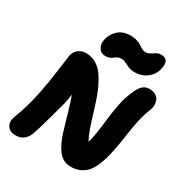

<svg xmlns="http://www.w3.org/2000/svg" viewBox="-220 -1131 1251 1315"><g transform="rotate(30 406.0 -473.5)"><path d="M352.1 -757.8Q315.9 -757.8 298.6 -785.4Q281.2 -813 289.1 -851.1Q299.3 -899.9 336.2 -933.3Q373 -966.8 434.1 -966.8Q460.9 -966.8 484.1 -959.2Q507.3 -951.7 520.5 -942.4Q533.7 -933.1 548.1 -925.5Q562.5 -918 574.2 -918Q593.3 -918 609.6 -928Q626 -938 642.3 -948Q658.7 -958 678.2 -958Q711.9 -958 724.6 -938.7Q737.3 -919.4 729 -877.9Q718.3 -826.7 677 -794.4Q635.7 -762.2 579.1 -762.2Q552.2 -762.2 530.8 -771.2Q509.3 -780.3 491.9 -789.1Q474.6 -797.9 458 -797.9Q441.9 -797.9 428.7 -791.5Q415.5 -785.2 407.5 -777.8Q399.4 -770.5 384.8 -764.2Q370.1 -757.8 352.1 -757.8ZM85.9 20Q47.4 20 28.1 -5.1Q8.8 -30.3 14.2 -63Q18.1 -80.6 30 -110.8Q42 -141.1 59.1 -198.2Q76.2 -255.4 92.8 -341.8Q106.4 -409.2 121.1 -519.8Q135.7 -630.4 137.2 -638.2Q143.6 -669.4 168 -689.7Q192.4 -710 230 -710Q272.9 -710 308.6 -689Q344.2 -668 369.6 -631.6Q395 -595.2 415.5 -550.8Q436 -506.3 452.6 -454.6Q469.2 -402.8 483.2 -356.4Q497.1 -310.1 513.4 -264.6Q529.8 -219.2 545.9 -191.9Q551.8 -210.9 555.2 -227.1Q566.9 -283.7 576.2 -368.4Q585.4 -453.1 598.6 -517.3Q611.8 -581.5 640.1 -643.1Q657.7 -681.6 678.2 -698.2Q698.7 -714.8 727.1 -714.8Q756.8 -714.8 776.9 -702.6Q796.9 -690.4 804.2 -671.9Q811.5 -653.3 811.5 -633.8Q811.5 -614.3 804.2 -597.2Q781.2 -539.6 770 -488.3Q758.8 -437 748.3 -364.3Q737.8 -291.5 728 -242.2Q718.3 -192.9 708 -157Q697.8 -121.1 681.4 -86.4Q665 -51.8 644.5 -30.5Q624 -9.3 594 3.9Q564 17.1 525.9 17.1Q494.1 17.1 468.8 4.6Q443.4 -7.8 424.8 -32.5Q406.2 -57.1 391.8 -86.7Q377.4 -116.2 364.3 -157.7Q351.1 -199.2 340.6 -237.3Q330.1 -275.4 314.9 -325.7Q299.8 -376 285.2 -415Q280.8 -378.4 272.9 -341.8Q263.7 -309.1 249.3 -256.1Q234.9 -203.1 226.6 -173.3Q218.3 -143.6 207.5 -107.7Q196.8 -71.8 188 -46.9Q172.4 -13.7 149.2 3.2Q126 20 85.9 20ZM471.2 -106 477.1 -108.9Z"/></g></svg>

Font: Shantell Sans Normal
Style: Italic
Weight: 800
Italic angle: -11.31°
Designer: Stephen Nixon, Anya Danilova, Shantell Martin
Foundry: Arrow Type
Version: Version 1.006;[559af2be0]